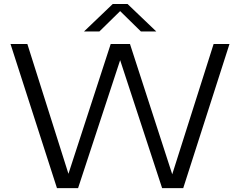

<svg xmlns="http://www.w3.org/2000/svg" viewBox="-20 -966 1234 986"><path d="M272.5 0 34 -740H120.5L331.5 -73.5L548.5 -740H647.5L864.5 -71L1077 -740H1158.5L921 0H812.5L597 -657L381 0ZM411.5 -804.5 559 -945.5H635L782.5 -804.5H703.5L597 -909L490.5 -804.5Z"/></svg>

Font: Encode Sans Expanded
Style: Regular
Weight: 400
Width: 7
Designer: Multiple Designers
Foundry: Impallari Type
Version: Version 3.000; ttfautohint (v1.8.3) -l 8 -r 50 -G 200 -x 14 